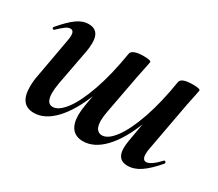

<svg xmlns="http://www.w3.org/2000/svg" viewBox="-83 -566 852 750"><g transform="rotate(30 342.5 -191.0)"><path d="M183 -338Q183 -318 179 -297L149 -138Q144 -108 144 -92Q144 -44 173 -44Q199 -44 228 -81.5Q257 -119 283.5 -194Q310 -269 327 -374L345 -373Q326 -253 291.5 -166Q257 -79 213 -33Q169 13 121 13Q57 13 57 -68Q57 -95 62 -119L94 -297Q97 -312 97 -321Q97 -344 81 -344Q71 -344 59.5 -335.5Q48 -327 29 -309Q27 -307 25 -307Q22 -307 20 -310.5Q18 -314 21 -317Q55 -357 81 -376Q107 -395 135 -395Q183 -395 183 -338ZM638 -386 634 -365Q624 -318 623 -312L582 -89Q580 -80 580 -67Q580 -40 597 -40Q618 -40 655 -80Q656 -81 658 -81Q661 -81 663 -77.5Q665 -74 663 -71Q627 -29 598.5 -10Q570 9 541 9Q494 9 494 -44Q494 -59 497 -77L549 -374Q554 -394 605 -394Q638 -394 638 -386ZM416 -386 412 -365Q402 -318 401 -312L368 -136Q363 -108 363 -93Q363 -68 371.5 -56Q380 -44 395 -44Q422 -44 451.5 -83.5Q481 -123 507 -198Q533 -273 549 -374L567 -373Q548 -255 514.5 -168Q481 -81 436.5 -34Q392 13 342 13Q310 13 293 -7.5Q276 -28 276 -69Q276 -87 281 -117L327 -374Q329 -383 343 -388.5Q357 -394 383 -394Q416 -394 416 -386Z"/></g></svg>

Font: Cormorant Garamond
Style: Bold Italic
Weight: 700
Italic angle: -10°
Designer: Christian Thalmann (Catharsis Fonts)
Foundry: Catharsis Fonts
Version: Version 4.000